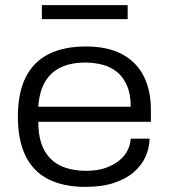

<svg xmlns="http://www.w3.org/2000/svg" viewBox="-20 -720 661 752"><path d="M314 12Q230 12 170.5 -17.5Q111 -47 80.5 -108.5Q50 -170 50 -263Q50 -356 80.5 -417Q111 -478 170.5 -508Q230 -538 316 -538Q402 -538 458.5 -507.5Q515 -477 543 -421.5Q571 -366 571 -290V-243H130Q130 -174 153.5 -131.5Q177 -89 219 -70Q261 -51 318 -51Q361 -51 392.5 -62Q424 -73 446 -90.5Q468 -108 479.5 -131Q491 -154 492 -177H566Q565 -141 550.5 -107.5Q536 -74 505.5 -47Q475 -20 427.5 -4Q380 12 314 12ZM130 -302H492Q492 -351 477.5 -384.5Q463 -418 438.5 -438Q414 -458 381.5 -466.5Q349 -475 313 -475Q260 -475 220 -457Q180 -439 157 -400.5Q134 -362 130 -302ZM144 -645V-700H480V-645Z"/></svg>

Font: Archivo SemiExpanded Light
Style: Regular
Weight: 300
Width: 6
Designer: Hector Gatti
Foundry: Omnibus-Type
Version: Version 2.001